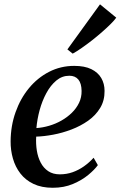

<svg xmlns="http://www.w3.org/2000/svg" viewBox="-20 -856 556 886"><path d="M431.5 -94Q417 -73.5 387.5 -49Q358 -24.5 316.5 -7Q275 10.5 223.5 10.5Q172 10.5 134.8 -7.2Q97.5 -25 74 -55.5Q50.5 -86 39.5 -124.8Q28.5 -163.5 29 -204.5Q29.5 -275.5 51.8 -338.2Q74 -401 113.5 -449Q153 -497 206.5 -524.5Q260 -552 322.5 -552Q370.5 -552 401.2 -537Q432 -522 447.2 -496Q462.5 -470 462.5 -436.5Q463 -392 442.2 -357.8Q421.5 -323.5 386.8 -299Q352 -274.5 310 -258.5Q268 -242.5 225.2 -234.5Q182.5 -226.5 147 -225.5Q145 -192 150 -161Q155 -130 168 -105.2Q181 -80.5 202.8 -66Q224.5 -51.5 256 -51.5Q287 -51.5 314.8 -61.2Q342.5 -71 367 -88.2Q391.5 -105.5 412 -128ZM300 -506.5Q266.5 -506.5 240 -484.5Q213.5 -462.5 194 -426.5Q174.5 -390.5 163 -348.2Q151.5 -306 148 -265Q177.5 -267 207.2 -275.8Q237 -284.5 263.8 -299.8Q290.5 -315 311.5 -335.5Q332.5 -356 344.8 -381.5Q357 -407 356.5 -436.5Q356 -471.5 341.5 -489Q327 -506.5 300 -506.5ZM291 -628 441.5 -836 516.5 -774.5Q508 -762.5 491 -745.5Q474 -728.5 451.5 -708.8Q429 -689 404.8 -670Q380.5 -651 357.2 -634.8Q334 -618.5 315.5 -608.5Z"/></svg>

Font: Merriweather 60pt Medium
Style: Italic
Weight: 500
Italic angle: -7.8°
Version: Version 2.101